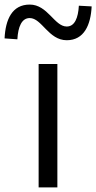

<svg xmlns="http://www.w3.org/2000/svg" viewBox="-75 -820 421 840"><path d="M94 0H176V-540H94ZM217 -644C293 -644 322 -711 326 -792L270 -795C267 -742 252 -704 217 -704C163 -704 134 -800 55 -800C-22 -800 -51 -735 -55 -652L1 -648C4 -703 20 -741 55 -741C108 -741 137 -644 217 -644Z"/></svg>

Font: ChiuKong Gothic CL Normal
Style: Regular
Weight: 350
Designer: Ryoko NISHIZUKA 西塚涼子 (kana, bopomofo & ideographs); Paul D. Hunt (Latin, Greek & Cyrillic); Sandoll Communications 산돌커뮤니
Foundry: Adobe
Version: Version 1.300